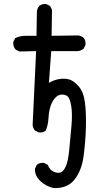

<svg xmlns="http://www.w3.org/2000/svg" viewBox="-20 -827 540 968"><path d="M250 121.1Q209 111.3 181.6 84Q154.3 56.6 156.2 23.4L166 3.9Q179.7 -7.8 201.2 -5.9L220.7 3.9Q230.5 29.3 249.5 38.1Q268.6 46.9 283.7 43Q298.8 39.1 311 13.7Q323.2 -11.7 329.1 -71.8Q335 -131.8 340.3 -192.9Q345.7 -253.9 338.9 -293.9Q332 -334 318.8 -342.8Q305.7 -351.6 288.6 -350.1Q271.5 -348.6 256.8 -332Q242.2 -315.4 234.4 -291Q226.6 -266.6 224.6 -232.4Q222.7 -198.2 210.9 -168.9Q197.3 -157.2 175.8 -159.2L156.2 -168.9Q146.5 -180.7 144.5 -196.3L162.1 -569.3L78.1 -567.4L58.6 -577.1Q44.9 -592.8 46.9 -615.2L56.6 -634.8Q80.1 -646.5 108.4 -646.5Q136.7 -646.5 164.1 -646.5L166 -769.5Q168 -785.2 177.7 -796.9Q191.4 -808.6 212.9 -806.6L232.4 -796.9L242.2 -777.3L240.2 -646.5L374 -648.4Q389.6 -646.5 401.4 -636.7Q413.1 -623 411.1 -600.6L401.4 -581.1Q387.7 -571.3 372.1 -569.3H238.3L226.6 -409.2Q250 -422.9 274.9 -427.7Q299.8 -432.6 324.2 -427.7Q348.6 -422.9 375 -393.6Q401.4 -364.3 408.2 -310.5Q415 -256.8 413.1 -184.6Q411.1 -112.3 401.4 -39.6Q391.6 33.2 355.5 78.6Q319.3 124 250 121.1Z"/></svg>

Font: JasonHandwriting2
Style: Regular
Weight: 400
Version: Version 1.05.10